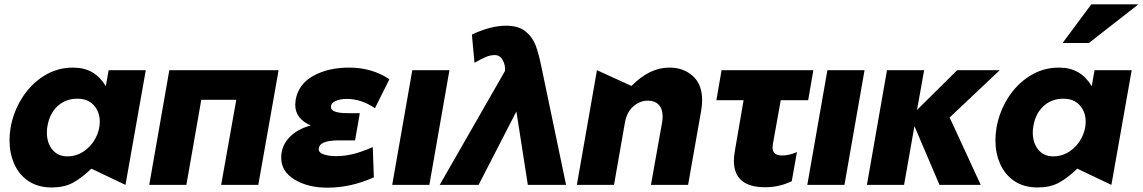

<svg xmlns="http://www.w3.org/2000/svg" viewBox="-20 -856 5291 889"><path d="M339 -399Q387 -399 414.5 -368.5Q442 -338 442 -292Q442 -253 422 -215.5Q402 -178 367.5 -155Q333 -132 292 -132Q248 -132 222.5 -163Q197 -194 197 -243Q197 -258 200 -274Q210 -331 247 -365Q284 -399 339 -399ZM655 -531H483L470 -457Q444 -500 407 -521.5Q370 -543 318 -543Q244 -543 182.5 -504Q121 -465 81.5 -401.5Q42 -338 29 -265Q24 -233 24 -207Q24 -147 46 -97Q68 -47 112 -17.5Q156 12 220 12Q276 12 316 -9Q356 -30 403 -75L561 0Z M764 -531 671 0H843L912 -394H1074L1004 0H1176L1270 -531Z M1536 -133Q1573 -133 1612 -142Q1651 -151 1706 -175L1711 -35Q1605 13 1496 13Q1406 13 1344 -24.5Q1282 -62 1282 -126Q1282 -179 1318.5 -218.5Q1355 -258 1419 -275Q1347 -306 1347 -371Q1347 -378 1349 -394Q1362 -467 1431 -505Q1500 -543 1596 -543Q1703 -543 1783 -489L1716 -355Q1653 -398 1586 -398Q1554 -398 1533 -388Q1512 -378 1512 -361Q1512 -332 1590 -332H1646L1624 -206H1548Q1456 -206 1456 -165Q1456 -148 1480.5 -140.5Q1505 -133 1536 -133Z M2061 -531H1889L1796 0H1968Z M2016 0H2196L2371 -340L2424 0H2601L2488 -541Q2475 -606 2460.5 -645Q2446 -684 2413.5 -710.5Q2381 -737 2323 -737Q2252 -737 2165 -696L2177 -565Q2208 -583 2229 -592Q2250 -601 2271 -601Q2295 -601 2308 -577Q2321 -553 2318 -528V-527Z M3231 -393Q3231 -465 3188 -504Q3145 -543 3079 -543Q2987 -543 2904 -458L2744 -531L2651 0H2823L2874 -291Q2883 -338 2913 -364Q2943 -390 2980 -390Q3011 -390 3029.5 -371.5Q3048 -353 3048 -317Q3048 -300 3046 -291L2994 0H3166L3227 -346Q3231 -369 3231 -393Z M3746 -531 3722 -392H3595L3559 -191Q3557 -177 3557 -173Q3557 -136 3601 -136Q3635 -136 3670 -152L3646 -17Q3588 11 3523 11Q3378 11 3378 -112Q3378 -130 3383 -160L3423 -392H3297L3321 -531Z M3983 -531H3811L3718 0H3890Z M4259 -531H4087L3994 0H4166L4214 -272L4330 0H4521L4377 -312L4609 -531H4412L4226 -347Z M4904 -399Q4952 -399 4979.5 -368.5Q5007 -338 5007 -292Q5007 -253 4987 -215.5Q4967 -178 4932.5 -155Q4898 -132 4857 -132Q4813 -132 4787.5 -163Q4762 -194 4762 -243Q4762 -258 4765 -274Q4775 -331 4812 -365Q4849 -399 4904 -399ZM5220 -531H5048L5035 -457Q5009 -500 4972 -521.5Q4935 -543 4883 -543Q4809 -543 4747.5 -504Q4686 -465 4646.5 -401.5Q4607 -338 4594 -265Q4589 -233 4589 -207Q4589 -147 4611 -97Q4633 -47 4677 -17.5Q4721 12 4785 12Q4841 12 4881 -9Q4921 -30 4968 -75L5126 0ZM4900 -657H5022L5251 -836H5033Z"/></svg>

Font: Geom ExtraBold
Style: Bold Italic
Weight: 800
Italic angle: -10°
Version: Version 1.102